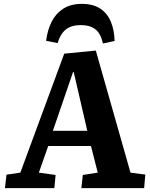

<svg xmlns="http://www.w3.org/2000/svg" viewBox="-20 -971 773 991"><path d="M474.5 -710 653.5 -80 730 -70 724 0H400L407.5 -68L484.5 -80L449.5 -217.5H229L180.5 -80L267 -68L260.5 0H5.5L13.5 -69.5L85 -80L311.5 -694ZM253 -296H430.5L360.5 -599H357ZM511 -746.5Q500 -798.5 472 -820Q444 -841.5 396 -841.5Q348 -841.5 319.5 -818.5Q291 -795.5 277.5 -748.5L218 -760.5Q225 -816 246.5 -858.8Q268 -901.5 306.8 -926.3Q345.5 -951 402 -951Q460 -951 496.8 -927Q533.5 -903 551.8 -859.8Q570 -816.5 571.5 -759.5Z"/></svg>

Font: Literata
Style: Italic
Weight: 400
Italic angle: -2°
Designer: Latin by Veronika Burian and Jose Scaglione. Greek by Irene Vlachou. Cyrillic by Vera Evstafieva
Foundry: TypeTogether
Version: Version 3.103;gftools[0.9.29]